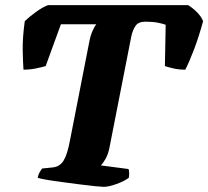

<svg xmlns="http://www.w3.org/2000/svg" viewBox="-20 -724 807 744"><path d="M382 0Q375 0 349 -2.5Q323 -5 289 -9.5Q255 -14 220.5 -18.5Q186 -23 160 -27.5Q134 -32 126 -35Q129 -49 134 -57.5Q139 -66 143 -71L182 -75Q211 -77 226 -101Q241 -125 251 -179L325 -557Q330 -585 338 -603Q346 -621 353 -630H216L157 -468Q144 -464 120 -459Q96 -454 71 -454Q69 -481 68 -529Q67 -577 76 -642Q91 -657 118.5 -677Q146 -697 166 -704H709Q726 -694 743 -677Q760 -660 767 -642Q751 -583 732.5 -534Q714 -485 698 -454Q673 -454 651.5 -459Q630 -464 619 -468L622 -628Q612 -632 592 -636Q572 -640 544 -640Q516 -640 505 -623.5Q494 -607 489 -584L404 -151Q399 -126 389 -108.5Q379 -91 371 -83L478 -69Q480 -64 480.5 -55Q481 -46 479 -35Q462 -22 431.5 -11Q401 0 382 0Z"/></svg>

Font: Texturina Black
Style: Italic
Weight: 900
Italic angle: -11°
Designer: Guillermo Torres Carreño
Foundry: Omnibus-Type
Version: Version 1.002; ttfautohint (v1.8.3)